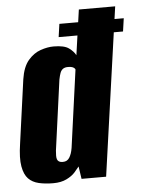

<svg xmlns="http://www.w3.org/2000/svg" viewBox="-49 -669 534 716"><g transform="rotate(-5 218.5 -311.5)"><path d="M189 -534 196 -583H437L430 -534ZM122 7Q92 7 68 1.5Q44 -4 29 -19.5Q14 -35 8.5 -66Q3 -97 11 -150L44 -389Q51 -435 71.5 -459Q92 -483 118 -492Q144 -501 167 -501Q207 -501 224.5 -488Q242 -475 249 -461L273 -630H409L320 0H228L221 -47Q215 -39 203.5 -26Q192 -13 171.5 -3Q151 7 122 7ZM164 -69Q173 -69 179 -72.5Q185 -76 189 -82.5Q193 -89 196 -97.5Q199 -106 201 -118Q211 -190 221 -263Q231 -336 241 -408Q241 -410 238 -413Q235 -416 229.5 -418Q224 -420 214 -420Q202 -420 195 -415Q188 -410 184.5 -400.5Q181 -391 178 -376L142 -113Q141 -102 141 -94Q141 -86 143 -80.5Q145 -75 150 -72Q155 -69 164 -69Z"/></g></svg>

Font: Alumni Sans ExtraBold
Style: Italic
Weight: 800
Italic angle: -8°
Designer: Robert E. Leuschke
Foundry: Robert E. Leuschke
Version: Version 1.016